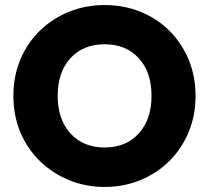

<svg xmlns="http://www.w3.org/2000/svg" viewBox="-20 -732 826 759"><path d="M394 7Q319 7 254 -19.5Q189 -46 139 -94Q89 -142 61 -208Q33 -274 33 -353Q33 -432 61 -498Q89 -564 139 -612Q189 -660 254 -686Q319 -712 394 -712Q469 -712 534 -686Q599 -660 648 -612Q697 -564 725 -498Q753 -432 753 -353Q753 -274 725 -208Q697 -142 648 -94Q599 -46 533.5 -19.5Q468 7 394 7ZM394 -149Q478 -149 528.5 -204.5Q579 -260 579 -353Q579 -447 528.5 -502Q478 -557 394 -557Q309 -557 258.5 -502Q208 -447 208 -353Q208 -260 258.5 -204.5Q309 -149 394 -149Z"/></svg>

Font: Poppins
Style: Bold
Weight: 700
Designer: Ninad Kale (Devanagari), Jonny Pinhorn (Latin)
Version: Version 5.002